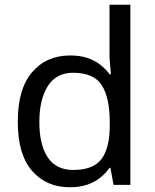

<svg xmlns="http://www.w3.org/2000/svg" viewBox="-20 -780 655 810"><path d="M275 10Q175 10 115 -59.5Q55 -129 55 -267Q55 -405 115.5 -475.5Q176 -546 276 -546Q318 -546 349 -535.5Q380 -525 403 -507Q426 -489 442 -467H448Q447 -480 444.5 -505.5Q442 -531 442 -546V-760H530V0H459L446 -72H442Q426 -49 403 -30.5Q380 -12 348.5 -1Q317 10 275 10ZM289 -63Q374 -63 408.5 -109.5Q443 -156 443 -250V-266Q443 -366 410 -419.5Q377 -473 288 -473Q217 -473 181.5 -416.5Q146 -360 146 -265Q146 -169 181.5 -116Q217 -63 289 -63Z"/></svg>

Font: lhindi25
Style: Book
Weight: 400
Designer: Jelle Bosma - Monotype Design Team
Foundry: Monotype Imaging Inc.
Version: Version 2.003